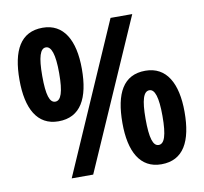

<svg xmlns="http://www.w3.org/2000/svg" viewBox="-81 -811 962 906"><g transform="rotate(-10 400.5 -358.0)"><path d="M30 -500C30 -363 76 -276 178 -276C284 -276 329 -360 329 -501C329 -639 280 -724 180 -724C74 -724 30 -641 30 -500ZM608 -714H504L192 0H295ZM139 -500C139 -590 152 -630 179 -630C205 -630 220 -591 220 -500C220 -408 206 -370 179 -370C152 -370 139 -408 139 -500ZM473 -215C473 -79 519 8 621 8C727 8 771 -76 771 -217C771 -354 723 -440 622 -440C516 -440 473 -357 473 -215ZM584 -216C584 -306 597 -346 625 -346C651 -346 665 -306 665 -216C665 -122 651 -84 624 -84C597 -84 584 -123 584 -216Z"/></g></svg>

Font: Noto Sans Sinhala Condensed
Style: Bold
Weight: 700
Width: 3
Designer: Jelle Bosma - Monotype Design Team
Foundry: Monotype Imaging Inc.
Version: Version 2.006